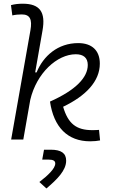

<svg xmlns="http://www.w3.org/2000/svg" viewBox="-20 -763 626 1050"><path d="M473.1 9.8C495.6 9.8 511.2 7.8 527.3 4.9L521.5 -52.7C510.3 -51.8 502.4 -51.3 484.9 -51.3C398.4 -51.3 352.5 -85.4 325.2 -179.2C449.7 -238.8 525.9 -318.4 525.9 -415C525.9 -486.8 482.9 -527.3 407.7 -527.3C296.4 -527.3 216.8 -457 180.2 -367.2H172.4L212.4 -595.7C230.5 -696.3 198.7 -742.7 104.5 -742.7C83 -742.7 61 -740.7 40 -734.9L47.4 -678.7C64.5 -682.6 82 -684.1 99.1 -684.1C144.5 -684.1 156.7 -656.7 146.5 -597.7L41 0H107.4L145.5 -216.8C179.7 -363.3 292.5 -466.3 394.5 -466.3C437 -466.3 460 -446.3 460 -407.7C460 -339.8 395 -270.5 253.4 -207.5C273.9 -67.4 349.6 9.8 473.1 9.8ZM233.9 267.6C292 218.3 341.8 169.4 341.8 115.7C341.8 74.7 314.5 55.7 257.3 55.7H220.7L210.9 109.9H246.1C270.5 109.9 282.2 116.2 282.2 130.9C282.2 158.7 242.7 195.8 195.3 232.4Z"/></svg>

Font: Cascadia Mono NF Light
Style: Italic
Weight: 300
Italic angle: -10°
Monospace: yes
Designer: Aaron Bell
Foundry: Saja Typeworks
Version: Version 2404.023